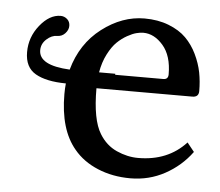

<svg xmlns="http://www.w3.org/2000/svg" viewBox="-40 -483 614 537"><g transform="rotate(5 267.0 -214.5)"><path d="M231.4 -277.8H276.9V-274.9H412.1Q425.8 -274.9 425.8 -289.1Q425.8 -341.3 400.9 -370.1Q376 -398.9 345.2 -398.9Q336.9 -398.9 326.2 -396.2Q315.4 -393.6 300.5 -385.3Q285.6 -377 272.7 -364.5Q259.8 -352.1 248 -329.3Q236.3 -306.6 231.4 -277.8ZM495.1 -104 515.1 -79.1Q485.4 -38.6 440.9 -14.4Q396.5 9.8 344.2 9.8Q293.9 9.8 252.4 -7.6Q210.9 -24.9 185.1 -56.2Q140.1 -109.4 140.1 -209Q140.1 -224.1 141.6 -238.8Q86.4 -239.3 56.2 -256.6Q25.9 -273.9 25.9 -316.9Q25.9 -358.9 52.7 -392.3Q79.6 -425.8 110.8 -425.8Q121.1 -425.8 129.2 -418.7Q137.2 -411.6 137.2 -399.9Q137.2 -388.7 128.2 -378.9Q119.1 -369.1 106 -369.1Q90.3 -369.1 76.2 -356.2Q62 -343.3 62 -325.2Q62 -282.7 148.9 -278.3Q169.4 -352.5 226.1 -395.8Q282.7 -439 345.2 -439Q383.3 -439 413.3 -427.2Q443.4 -415.5 462.2 -396.7Q481 -377.9 493.2 -352.5Q505.4 -327.1 510.3 -302Q515.1 -276.9 515.1 -250Q515.1 -232.9 497.1 -232.9H228Q228 -144.5 252 -106Q270.5 -75.7 300.5 -62.3Q330.6 -48.8 360.8 -48.8Q444.3 -48.8 495.1 -104Z"/></g></svg>

Font: Linux Biolinum
Style: Regular
Weight: 400
Designer: Philipp H. Poll
Foundry: Philipp H. Poll
Version: Version 0.6.4